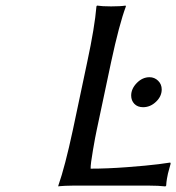

<svg xmlns="http://www.w3.org/2000/svg" viewBox="-20 -668 634 691"><path d="M495.1 -282.2Q475.1 -282.2 463.6 -294.2Q452.1 -306.2 452.1 -324.2Q452.1 -348.6 472.4 -369.4Q492.7 -390.1 518.1 -390.1Q536.1 -390.1 549.1 -377.4Q562 -364.7 562 -346.2Q562 -321.3 541.5 -301.8Q521 -282.2 495.1 -282.2ZM379.9 -444.8 328.1 -200.2Q323.2 -178.2 314.5 -127.4Q305.7 -76.7 306.2 -61Q365.7 -61 437.3 -66.4Q508.8 -71.8 550.8 -77.1L592.8 -83L594.2 -79.1Q593.8 -76.7 589.8 -63.2Q585.9 -49.8 584.5 -43.5Q583 -37.1 580.8 -24.7Q578.6 -12.2 578.1 0L575.2 2.9Q550.8 0 516.1 0H243.2Q228 0 214.6 0.7Q201.2 1.5 195.3 2L189.9 2.9V0Q213.9 -68.4 242.2 -200.2L293.9 -444.8Q320.8 -569.8 327.1 -645L329.1 -647.9Q347.2 -645 379.9 -645Q414.1 -645 432.1 -647.9L433.1 -645Q409.2 -581.1 379.9 -444.8Z"/></svg>

Font: Linear Smooth
Style: Italic
Weight: 400
Designer: Philipp H. Poll, Flanker
Foundry: Philipp H. Poll, reworked by Flanker
Version: Version 1.061 | FøM Fix